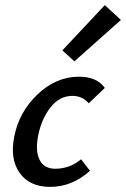

<svg xmlns="http://www.w3.org/2000/svg" viewBox="-20 -725 493 751"><path d="M271 -485 224 -528 390 -705 453 -647ZM327 -321Q302 -350 263 -350Q213 -350 178 -305.5Q143 -261 130 -198Q117 -136 134.5 -100.5Q152 -65 196 -65Q253 -65 297 -102L332 -57Q262 6 176 6Q96 6 57 -48.5Q18 -103 36 -192Q55 -288 127.5 -356.5Q200 -425 289 -425Q359 -425 390 -381Z"/></svg>

Font: EauTestInfant Semibold
Style: Italic
Weight: 600
Italic angle: -12°
Designer: Christian Thalmann (Catharsis Fonts)
Version: Version 0.001;PS 000.001;hotconv 1.0.88;makeotf.lib2.5.64775